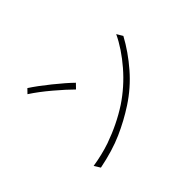

<svg xmlns="http://www.w3.org/2000/svg" viewBox="-135 -988 1270 1270"><g transform="rotate(-45 500.0 -353.0)"><path d="M468 -509 437 -477Q393 -521 322 -581Q251 -641 188 -682L216 -711Q273 -674 348 -613.5Q423 -553 468 -509ZM332 -78Q465 -125 574 -196Q676 -264 757.5 -358.5Q839 -453 884 -548L909 -506Q856 -408 778 -318Q700 -228 600 -163Q514 -107 418 -64.5Q322 -22 188 5L162 -37Q252 -51 332 -78Z"/></g></svg>

Font: Merged Yaku Han JP ExtraLight
Style: Regular
Weight: 250
Designer: Ryoko NISHIZUKA 西塚涼子 (kana, bopomofo & ideographs); Paul D. Hunt (Latin, Greek & Cyrillic); Sandoll Communications 산돌커뮤니
Foundry: Adobe
Version: Version 2.004